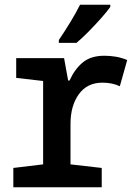

<svg xmlns="http://www.w3.org/2000/svg" viewBox="-20 -786 570 806"><path d="M36 0V-81L161 -96V-446L48 -459V-542H249L266 -448H272Q293 -495 327 -523.5Q361 -552 418 -552Q442 -552 466 -548Q490 -544 514 -534L483 -424Q451 -439 410 -439Q346 -439 311 -390.5Q276 -342 276 -266V-96L407 -81V0ZM227 -618Q252 -655 275.5 -693.5Q299 -732 316 -766H443V-757Q429 -737 404 -709Q379 -681 351.5 -653Q324 -625 301 -606H227Z"/></svg>

Font: Noto Sans Mono Condensed SemiBold
Style: Regular
Weight: 600
Width: 3
Designer: Monotype Design Team
Foundry: Monotype Imaging Inc.
Version: Version 2.014